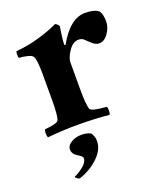

<svg xmlns="http://www.w3.org/2000/svg" viewBox="-123 -518 685 811"><g transform="rotate(-20 219.0 -112.5)"><path d="M166 42Q187.5 42 205.1 50.8Q217.8 67.4 217.8 88.9Q217.8 127.9 181.6 162.1Q145.5 196.3 95.7 212.9Q88.9 211.9 83 207Q77.1 202.1 77.1 199.2Q96.7 191.4 118.7 173.8Q140.6 156.2 140.6 137.7Q140.6 129.9 119.1 117.2Q97.7 104.5 97.7 83Q97.7 77.1 102.5 68.4Q107.4 59.6 124.5 50.8Q141.6 42 166 42ZM354.5 -436.5Q398.4 -436.5 416 -419.9Q426.8 -404.3 426.8 -372.1Q426.8 -345.7 409.2 -320.3Q391.6 -294.9 368.2 -294.9Q363.3 -294.9 358.4 -296.4Q353.5 -297.9 348.6 -300.8Q343.8 -303.7 340.8 -306.2Q337.9 -308.6 333 -313Q328.1 -317.4 326.2 -319.3Q324.2 -321.3 320.8 -324.2Q317.4 -327.1 315.9 -329.1Q314.5 -331.1 311 -333.5Q307.6 -335.9 305.2 -336.9Q302.7 -337.9 298.8 -338.9Q294.9 -339.8 291 -339.8Q264.6 -339.8 245.1 -310.5Q225.6 -281.2 225.6 -260.7V-141.6Q225.6 -69.3 233.4 -49.8Q238.3 -37.1 305.7 -32.2Q309.6 -27.3 309.1 -14.2Q308.6 -1 305.7 3.9Q239.3 -2.9 162.1 -2.9Q94.7 -2.9 28.3 3.9Q25.4 -1 24.9 -14.2Q24.4 -27.3 28.3 -32.2Q85.9 -37.1 90.8 -49.8Q98.6 -69.3 98.6 -141.6V-253.9Q98.6 -317.4 89.8 -334Q85 -343.8 62.5 -348.6Q40 -353.5 28.3 -353.5Q25.4 -355.5 25.4 -369.6Q25.4 -383.8 29.3 -383.8Q80.1 -387.7 133.3 -403.3Q186.5 -418.9 219.7 -435.5Q224.6 -434.6 230.5 -428.2Q236.3 -421.9 236.3 -418.9Q234.4 -413.1 230.5 -382.8Q226.6 -352.5 226.6 -341.8Q226.6 -338.9 229 -337.9Q231.4 -336.9 232.4 -338.9Q287.1 -436.5 354.5 -436.5Z"/></g></svg>

Font: Crimson
Style: Bold
Weight: 700
Version: Version 0.8 ; ttfautohint (v1.00) -l 8 -r 50 -G 200 -x 14 -D